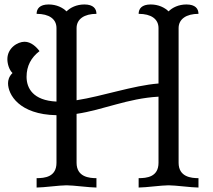

<svg xmlns="http://www.w3.org/2000/svg" viewBox="-20 -840 956 860"><path d="M99 -496C99 -544 119 -582 157 -611C143 -630 119 -653 90 -653C59 -653 13 -625 13 -575C13 -554 21 -527 36 -513C20 -497 16 -481 16 -467C16 -417 65 -327 233 -324V-111C233 -47 180 -42 144 -42V0C175 0 247 -10 278 -10C309 -10 381 0 412 0V-42C380 -42 323 -47 323 -111V-330C444 -348 550 -399 690 -407V-111C690 -47 637 -42 601 -42V0C632 0 704 -10 735 -10C766 -10 838 0 869 0V-42C837 -42 780 -47 780 -111V-714C780 -755 815 -778 869 -778C869 -801 855 -820 815 -820C780 -820 752 -806 735 -789C718 -806 690 -820 655 -820C615 -820 601 -801 601 -778C657 -778 690 -755 690 -714V-466C576 -457 439 -409 323 -391V-714C323 -755 358 -778 412 -778C412 -801 398 -820 358 -820C323 -820 295 -806 278 -789C261 -806 233 -820 198 -820C158 -820 144 -801 144 -778C200 -778 233 -755 233 -714V-385C128 -390 99 -445 99 -496Z"/></svg>

Font: Milonga
Style: Regular
Weight: 400
Designer: Pablo Impallari, Brenda Gallo, Rodrigo Fuenzalida
Foundry: Pablo Impallari, Brenda Gallo, Rodrigo Fuenzalida
Version: Version 1.000